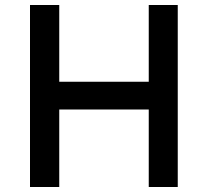

<svg xmlns="http://www.w3.org/2000/svg" viewBox="-20 -748 832 768"><path d="M691 -728V0H575V-310H217V0H100V-728H217V-421H575V-728Z"/></svg>

Font: Josefin Sans Thin SemiBold
Style: Regular
Weight: 600
Version: Version 2.000